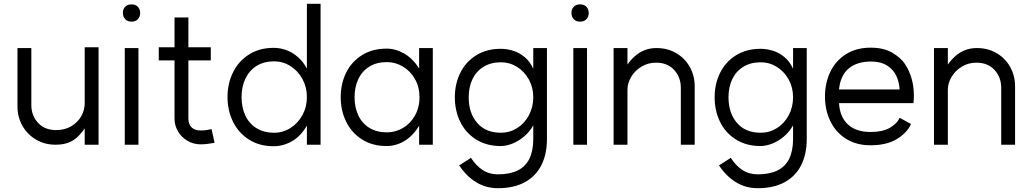

<svg xmlns="http://www.w3.org/2000/svg" viewBox="-20 -762 5427 1011"><path d="M276 -77Q321 -77 355.5 -97.5Q390 -118 408 -150.5Q426 -183 426 -218V-513H499V0H426V-86Q406 -57 385.5 -38.5Q365 -20 337.5 -10Q310 0 273 0Q215 0 169.5 -27Q124 -54 98 -100Q72 -146 72 -201V-509H145V-209Q145 -154 180 -115.5Q215 -77 276 -77Z M709 -509V0H637V-509ZM718 -693.7Q718 -674 706 -661Q694 -648 672.7 -648Q651.4 -648 639.2 -661Q627 -674.1 627 -694Q627 -714 639.2 -726.5Q651.4 -739 672.7 -739Q694 -739 706 -726.2Q718 -713.3 718 -693.7Z M1036 -2Q999.2 -2 967.5 -20.4Q935.8 -38.9 917.4 -70Q899 -101.1 899 -138V-670H972V-138Q972 -108 988.5 -91.5Q1005 -75 1036 -75Q1052 -75 1066.5 -77Q1081 -79 1094 -82L1110 -10Q1095.2 -7.3 1075.6 -4.7Q1056.1 -2 1036 -2ZM816 -513H1090V-444H816Z M1596 -251Q1596 -303 1572.5 -346Q1549 -389 1509.5 -414Q1470 -439 1424 -439Q1369 -439 1330.5 -414.5Q1292 -390 1272 -347.5Q1252 -305 1252 -251Q1252 -197 1271.5 -154.5Q1291 -112 1330 -87.5Q1369 -63 1424 -63Q1470 -63 1509.5 -88Q1549 -113 1572.5 -156Q1596 -199 1596 -251ZM1668 0H1596V-101Q1565 -46 1518.5 -19Q1472 8 1421 8Q1346 8 1291 -27Q1236 -62 1207 -121Q1178 -180 1178 -251Q1178 -322 1207 -381Q1236 -440 1291 -475Q1346 -510 1421 -510Q1455 -510 1487 -498.5Q1519 -487 1547.5 -462.5Q1576 -438 1596 -401V-742H1668Z M2189 -250Q2189 -304 2165 -346Q2141 -388 2101.5 -411.5Q2062 -435 2017 -435Q1963 -435 1924.5 -411Q1886 -387 1866.5 -345Q1847 -303 1847 -250Q1847 -197 1866.5 -155Q1886 -113 1924.5 -89Q1963 -65 2017 -65Q2062 -65 2101.5 -88Q2141 -111 2165 -153.5Q2189 -196 2189 -250ZM2259 0H2187V-100Q2164 -62 2136 -38.5Q2108 -15 2077.5 -4Q2047 7 2016 7Q1941 7 1886 -28Q1831 -63 1802.5 -121.5Q1774 -180 1774 -250Q1774 -321 1802.5 -379Q1831 -437 1886 -471.5Q1941 -506 2016 -506Q2063 -506 2108.5 -480Q2154 -454 2187 -401V-509H2259Z M2788 -250Q2788 -301 2765 -343Q2742 -385 2703 -409.5Q2664 -434 2618 -434Q2564 -434 2525.5 -410Q2487 -386 2467.5 -344.5Q2448 -303 2448 -250Q2448 -167 2492.5 -115Q2537 -63 2618 -63Q2664 -63 2703 -87.5Q2742 -112 2765 -155Q2788 -198 2788 -250ZM2602 229Q2538 229 2486.5 197Q2435 165 2398 109L2460 69Q2486 110 2521 133Q2556 156 2602 156Q2664 156 2705 136Q2746 116 2766.5 76Q2787 36 2788 -26V-102Q2769 -68 2740 -43.5Q2711 -19 2678.5 -6Q2646 7 2617 7Q2542 7 2487 -27.5Q2432 -62 2403.5 -120.5Q2375 -179 2375 -250Q2375 -320 2403.5 -378Q2432 -436 2487 -470.5Q2542 -505 2617 -505Q2649 -505 2681.5 -495Q2714 -485 2742.5 -461.5Q2771 -438 2788 -400V-509H2860V-25Q2859 53 2829.5 110Q2800 167 2742.5 198Q2685 229 2602 229Z M3071 -509V0H2999V-509ZM3080 -693.7Q3080 -674 3068 -661Q3056 -648 3034.7 -648Q3013.4 -648 3001.2 -661Q2989 -674.1 2989 -694Q2989 -714 3001.2 -726.5Q3013.4 -739 3034.7 -739Q3056 -739 3068 -726.2Q3080 -713.3 3080 -693.7Z M3434 -432Q3392 -432 3357.5 -411Q3323 -390 3303.5 -357Q3284 -324 3284 -290V0H3211V-509H3284V-422Q3302 -448 3324.5 -467.5Q3347 -487 3375 -498Q3403 -509 3437 -509Q3495 -509 3541 -482Q3587 -455 3612.5 -409Q3638 -363 3638 -307V0H3565V-300Q3565 -355 3530 -393.5Q3495 -432 3434 -432Z M4156 -250Q4156 -301 4133 -343Q4110 -385 4071 -409.5Q4032 -434 3986 -434Q3932 -434 3893.5 -410Q3855 -386 3835.5 -344.5Q3816 -303 3816 -250Q3816 -167 3860.5 -115Q3905 -63 3986 -63Q4032 -63 4071 -87.5Q4110 -112 4133 -155Q4156 -198 4156 -250ZM3970 229Q3906 229 3854.5 197Q3803 165 3766 109L3828 69Q3854 110 3889 133Q3924 156 3970 156Q4032 156 4073 136Q4114 116 4134.5 76Q4155 36 4156 -26V-102Q4137 -68 4108 -43.5Q4079 -19 4046.5 -6Q4014 7 3985 7Q3910 7 3855 -27.5Q3800 -62 3771.5 -120.5Q3743 -179 3743 -250Q3743 -320 3771.5 -378Q3800 -436 3855 -470.5Q3910 -505 3985 -505Q4017 -505 4049.5 -495Q4082 -485 4110.5 -461.5Q4139 -438 4156 -400V-509H4228V-25Q4227 53 4197.5 110Q4168 167 4110.5 198Q4053 229 3970 229Z M4567 -438Q4492 -438 4448.5 -401Q4405 -364 4398 -291H4712H4717Q4715 -330 4699.5 -363Q4684 -396 4651 -417Q4618 -438 4567 -438ZM4790 -219H4398Q4402 -147 4444.5 -107Q4487 -67 4565 -67Q4627 -67 4665.5 -89Q4704 -111 4717 -142L4777 -109Q4756 -62 4702 -29.5Q4648 3 4564 3Q4489 3 4434.5 -31.5Q4380 -66 4352 -124.5Q4324 -183 4324 -254Q4324 -325 4352 -383.5Q4380 -442 4434.5 -476.5Q4489 -511 4564 -511Q4635 -511 4680 -483.5Q4725 -456 4744.5 -426Q4764 -396 4771 -374L4772 -373Q4787 -333 4790.5 -292Q4794 -251 4790 -219Z M5121 -432Q5079 -432 5044.5 -411Q5010 -390 4990.5 -357Q4971 -324 4971 -290V0H4898V-509H4971V-422Q4989 -448 5011.5 -467.5Q5034 -487 5062 -498Q5090 -509 5124 -509Q5182 -509 5228 -482Q5274 -455 5299.5 -409Q5325 -363 5325 -307V0H5252V-300Q5252 -355 5217 -393.5Q5182 -432 5121 -432Z"/></svg>

Font: SUIT Variable
Style: Regular
Weight: 400
Designer: Sunn Youn; Korean Glyphs from Source Han Sans (Sandoll Communications; Soo-young Jang, Joo-yeon Kang)
Foundry: Sunn
Version: Version 1.150;FEAKit 1.0